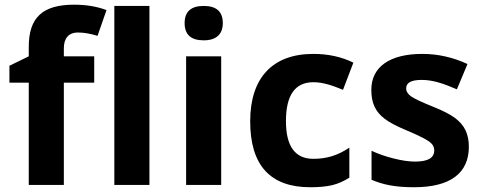

<svg xmlns="http://www.w3.org/2000/svg" viewBox="-20 -785 2048 815"><path d="M379.9 -545.9H251V-580.1C251 -619.1 268.6 -647 311 -647C336.4 -647 364.3 -642.1 394 -632.8L432.1 -742.2C392.1 -757.3 346.2 -765.1 294.9 -765.1C160.2 -765.1 102.1 -710.4 102.1 -585.9V-545.9L20 -505.9V-434.1H102.1V0H251V-434.1H379.9ZM614.3 -759.8H465.3V0H614.3Z M763.7 -687C763.7 -638.2 790.5 -613.8 844.7 -613.8C898.9 -613.8 925.8 -640.6 925.8 -687C925.8 -735.4 898.9 -759.8 844.7 -759.8C790.5 -759.8 763.7 -735.4 763.7 -687ZM918.9 -545.9H770V0H918.9Z M1296.9 9.8C1334.5 9.8 1365.2 6.8 1390.1 1C1414.6 -4.9 1439 -15.6 1462.9 -30.8V-158.2C1414.1 -125.5 1367.2 -110.8 1310.1 -110.8C1232.4 -110.8 1193.8 -164.1 1193.8 -271C1193.8 -380.9 1232.4 -436 1310.1 -436C1350.6 -436 1389.2 -422.9 1436 -403.8L1480 -519C1429.7 -543.9 1373 -556.2 1310.1 -556.2C1137.7 -556.2 1042 -455.6 1042 -270C1042 -83.5 1127 9.8 1296.9 9.8Z M1970.2 -162.1C1970.2 -189 1965.3 -212.4 1956.1 -231.9C1946.8 -251.5 1932.1 -268.6 1912.1 -283.7C1892.1 -298.8 1860.8 -314.9 1818.4 -332C1770.5 -351.1 1739.7 -365.7 1725.6 -375.5C1711.4 -385.3 1704.1 -397 1704.1 -410.2C1704.1 -434.1 1726.1 -445.8 1770 -445.8C1819.3 -445.8 1864.7 -429.2 1919.4 -405.8L1964.4 -513.2C1902.3 -542 1838.4 -556.2 1772.5 -556.2C1634.3 -556.2 1556.2 -501 1556.2 -403.8C1556.2 -375.5 1560.5 -351.6 1569.8 -332.5C1578.6 -313 1592.8 -295.9 1612.8 -280.8C1632.3 -265.6 1663.1 -249.5 1705.1 -231.9C1734.4 -219.7 1757.8 -209 1775.4 -199.7C1810.5 -181.2 1823.2 -169.4 1823.2 -146C1823.2 -114.7 1796.4 -99.1 1742.2 -99.1C1715.8 -99.1 1685.5 -103.5 1650.9 -112.3C1616.2 -121.1 1585 -131.8 1557.1 -145V-22C1606 -1 1657.7 9.8 1737.3 9.8C1892.1 9.8 1970.2 -50.3 1970.2 -162.1Z"/></svg>

Font: Samim
Style: Bold
Weight: 700
Foundry: DejaVu fonts team - Redesigned by Saber Rastikerdar
Version: Version 4.0.5